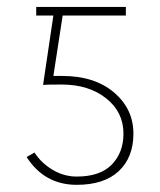

<svg xmlns="http://www.w3.org/2000/svg" viewBox="-20 -508 456 546"><path d="M55.7 -61.5 78.1 -74.2Q97.7 -43.9 129.9 -24.9Q162.1 -5.9 198.2 -5.9Q264.6 -5.9 297.9 -40Q331.1 -74.2 331.1 -127.9Q331.1 -189.5 281.7 -228.5Q232.4 -267.6 155.3 -267.6Q113.3 -267.6 102.5 -266.6L131.8 -463.9H83V-488.3H337.9V-463.9H158.2L131.8 -292H157.2Q249 -292 304.2 -245.1Q359.4 -198.2 359.4 -127.9Q359.4 -60.5 317.9 -21.5Q276.4 17.6 198.2 17.6Q106.4 17.6 55.7 -61.5Z"/></svg>

Font: Gothic A1 Thin
Style: Regular
Weight: 250
Designer: HanYang I&C Co.,Ltd.
Foundry: HanYang I&C Co.,Ltd.
Version: Version 2.50